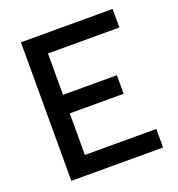

<svg xmlns="http://www.w3.org/2000/svg" viewBox="-126 -798 839 903"><g transform="rotate(-20 293.0 -346.5)"><path d="M78.1 0H537.1V-92.8H179.7V-300.8H449.2V-393.6H179.7V-600.6H537.1V-693.4H78.1Z"/></g></svg>

Font: Cascadia Code PL
Style: Regular
Weight: 400
Monospace: yes
Designer: Aaron Bell
Foundry: Saja Typeworks
Version: Version 2404.023